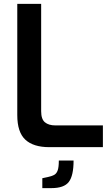

<svg xmlns="http://www.w3.org/2000/svg" viewBox="-20 -758 574 989"><path d="M69 -165V-738H192V-185Q192 -144 211.5 -128Q231 -112 265 -112H510V0H234Q152 0 110.5 -38.5Q69 -77 69 -165ZM198 160 226 154Q249 149 260.5 142Q272 135 277.5 118.5Q283 102 283 69H359Q359 147 334.5 179Q310 211 245 211H198Z"/></svg>

Font: Exo SemiBold
Style: Regular
Weight: 600
Designer: Natanael Gama
Foundry: Natanael Gama
Version: Version 1.500